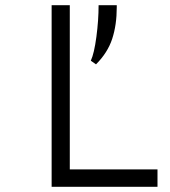

<svg xmlns="http://www.w3.org/2000/svg" viewBox="-20 -720 656 740"><path d="M179 -700H249V-67H587V0H179ZM330 -486Q343 -514 351.5 -578Q360 -642 360 -700H430V-692Q430 -624 412.5 -570.5Q395 -517 350 -472Z"/></svg>

Font: Overpass Mono Light
Style: Regular
Weight: 300
Monospace: yes
Designer: Delve Withrington, Dave Bailey
Foundry: Delve Fonts
Version: Version 1.000;DELV;Overpass